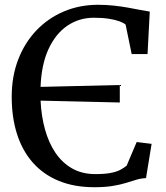

<svg xmlns="http://www.w3.org/2000/svg" viewBox="-20 -771 695 802"><path d="M373.8 11Q290.2 11 225.8 -15.4Q161.4 -41.9 117.5 -91.3Q73.7 -140.7 51.3 -210.4Q28.9 -280.1 28.9 -366.6Q28.9 -452.2 56.2 -522.7Q83.4 -593.2 132.4 -644.4Q181.4 -695.5 247.1 -723.3Q312.8 -751 389.6 -751Q424.1 -751 455.6 -747.5Q487.2 -744.1 514.9 -739.1Q542.7 -734.1 565.7 -729.5Q588.7 -724.9 605.6 -722.5L596.3 -545.1H530L504.7 -668.1Q496.7 -675.5 479 -682Q461.2 -688.5 434.4 -692.7Q407.6 -696.9 372.1 -696.9Q310.8 -696.9 261.8 -663.9Q212.8 -630.8 182.9 -566.5Q153 -502.2 149.4 -408.1L480.4 -415.9V-342.9L149.5 -350.6Q152.5 -286.6 167.8 -231Q183.1 -175.4 211.2 -133.4Q239.4 -91.4 281 -67.6Q322.7 -43.8 378.3 -43.8Q416.3 -43.8 441.1 -48.4Q465.9 -53 481.6 -61.1Q497.3 -69.3 509 -79L550.9 -177.7L613.3 -170.1L589.9 -27Q568.7 -26.1 549.1 -20.1Q529.5 -14.1 506.3 -6.9Q483.1 0.3 451.2 5.6Q419.4 11 373.8 11Z"/></svg>

Font: Merriweather Light
Style: Regular
Weight: 300
Designer: Eben Sorkin
Foundry: Eben Sorkin
Version: Version 2.100